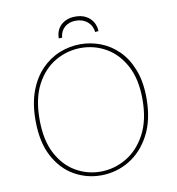

<svg xmlns="http://www.w3.org/2000/svg" viewBox="-91 -929 940 1018"><g transform="rotate(-10 378.5 -420.5)"><path d="M371 6Q294 6 227.5 -32Q161 -70 120 -147Q79 -224 79 -341Q79 -431 104 -498Q129 -565 172 -609.5Q215 -654 269.5 -676Q324 -698 383 -698Q439 -698 492 -677.5Q545 -657 587 -615Q629 -573 654 -508.5Q679 -444 679 -356Q679 -239 636.5 -158.5Q594 -78 524 -36Q454 6 371 6ZM372 -14Q446 -14 511 -52Q576 -90 616.5 -165.5Q657 -241 657 -353Q657 -462 618.5 -534Q580 -606 517.5 -642Q455 -678 382 -678Q309 -678 244.5 -641Q180 -604 140.5 -529.5Q101 -455 101 -342Q101 -231 139 -158.5Q177 -86 239 -50Q301 -14 372 -14ZM382 -847Q414 -847 437.5 -835Q461 -823 475 -801Q489 -779 490 -750L472 -748Q468 -783 443 -804Q418 -825 381 -825Q344 -825 320.5 -804.5Q297 -784 294 -749L276 -748Q276 -778 289 -800Q302 -822 326 -834.5Q350 -847 382 -847Z"/></g></svg>

Font: Bitter Thin
Style: Regular
Weight: 100
Designer: Sol Matas, and Bitter project Authors
Foundry: Sol Matas
Version: Version 2.002